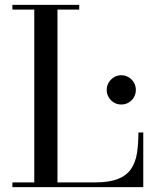

<svg xmlns="http://www.w3.org/2000/svg" viewBox="-20 -770 644 790"><path d="M31 0V-19.5H121V-730.5H31V-750H306V-730.5H216.5V-19.5H371Q430 -19.5 465.5 -33.8Q501 -48 519.2 -74.8Q537.5 -101.5 543.5 -139.5Q549.5 -177.5 549.5 -225H569.5V0ZM479 -340Q462.5 -340 449 -348Q435.5 -356 427.2 -369.8Q419 -383.5 419 -400Q419 -416.5 427.2 -430.2Q435.5 -444 449 -452.2Q462.5 -460.5 479 -460.5Q495.5 -460.5 509.2 -452.2Q523 -444 531 -430.2Q539 -416.5 539 -400Q539 -383.5 531 -369.8Q523 -356 509.2 -348Q495.5 -340 479 -340Z"/></svg>

Font: Bodoni Moda
Style: Regular
Weight: 400
Designer: Owen Earl
Foundry: indestructible type
Version: Version 2.005